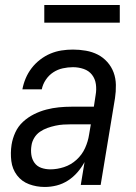

<svg xmlns="http://www.w3.org/2000/svg" viewBox="-20 -735 540 763"><path d="M158 8Q158 8 158 8Q158 8 158 8Q125 8 95.5 -3Q66 -14 47.5 -38.5Q29 -63 25 -95Q21 -127 26 -160Q30 -185 41 -209Q52 -233 71.5 -251Q91 -269 115 -281Q139 -293 164 -299.5Q189 -306 214 -308.5Q239 -311 264 -311H353L360 -357Q364 -379 361 -400.5Q358 -422 345.5 -438Q333 -454 312.5 -461Q292 -468 270 -468Q250 -468 229.5 -463.5Q209 -459 191.5 -447.5Q174 -436 162 -418Q150 -400 146 -380H69Q73 -402 82 -423.5Q91 -445 105.5 -464Q120 -483 139.5 -498Q159 -513 180.5 -522Q202 -531 224.5 -534.5Q247 -538 270 -538Q296 -538 321.5 -533.5Q347 -529 368.5 -518Q390 -507 406.5 -488.5Q423 -470 431.5 -447Q440 -424 440.5 -397.5Q441 -371 437 -345L380 0H301L316 -91Q304 -69 287.5 -50Q271 -31 250 -17.5Q229 -4 205.5 2Q182 8 158 8ZM180 -62Q207 -62 234.5 -71Q262 -80 284 -100Q306 -120 318 -146.5Q330 -173 334 -200L341 -241H264Q248 -241 232 -240Q216 -239 200 -235.5Q184 -232 168.5 -226.5Q153 -221 139 -211.5Q125 -202 116 -187Q107 -172 105 -156Q102 -138 104.5 -120Q107 -102 117 -88Q127 -74 144 -68Q161 -62 180 -62ZM156 -645V-715H456V-645Z"/></svg>

Font: Iosevka Curly Oblique
Style: Regular
Weight: 400
Italic angle: -9°
Monospace: yes
Designer: Belleve Invis
Foundry: Belleve Invis
Version: Version 11.1.0; ttfautohint (v1.8.3)